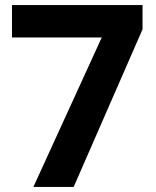

<svg xmlns="http://www.w3.org/2000/svg" viewBox="-20 -784 612 753"><path d="M111 -51 379 -637H27V-764H539V-669L269 -51Z"/></svg>

Font: Noto Sans Tamil UI
Style: Regular
Weight: 400
Designer: Jelle Bosma - Monotype Design Team
Foundry: Monotype Imaging Inc.
Version: Version 2.004